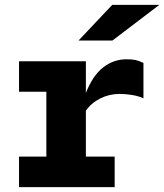

<svg xmlns="http://www.w3.org/2000/svg" viewBox="-20 -767 673 787"><path d="M58 0V-125H170V-391H58V-516H332V-386Q360 -457 402.5 -490.5Q445 -524 499 -524Q522 -524 535.5 -521Q549 -518 568 -509V-364Q549 -373 522.5 -377.5Q496 -382 470 -382Q428 -382 391 -363.5Q354 -345 332 -313V-125H450V0ZM302 -601 440 -747H633L441 -601Z"/></svg>

Font: Red Hat Mono
Style: Bold
Weight: 700
Monospace: yes
Designer: Pentagram, MCKL
Foundry: Pentagram, MCKL
Version: Version 1.023; ttfautohint (v1.8.3)